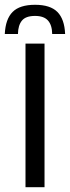

<svg xmlns="http://www.w3.org/2000/svg" viewBox="-51 -782 292 802"><path d="M95.5 -762Q159 -762 188.8 -732Q218.5 -702 221 -640H167Q166.5 -677.5 149.2 -696.5Q132 -715.5 95.5 -715.5Q56.5 -715.5 40.5 -695.8Q24.5 -676 24 -640H-31Q-28 -702.5 1.8 -732.2Q31.5 -762 95.5 -762ZM55.5 0V-600H135V0Z"/></svg>

Font: Big Shoulders Text Thin
Style: Regular
Weight: 400
Version: Version 2.002